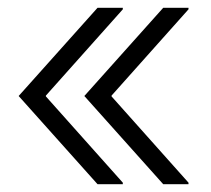

<svg xmlns="http://www.w3.org/2000/svg" viewBox="-20 -504 543 494"><path d="M28 -257 231 -30H296V-34L98 -256V-258L296 -480V-484H231ZM197 -257 400 -30H465V-34L267 -256V-258L465 -480V-484H400Z"/></svg>

Font: Non Bureau Light
Style: Regular
Weight: 300
Designer: Jona Saucedo
Foundry: Non Foundry
Version: Version 1.000;FEAKit 1.0